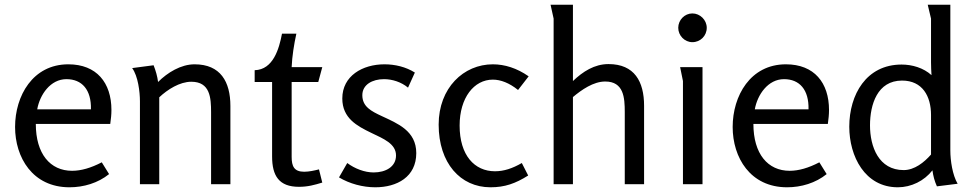

<svg xmlns="http://www.w3.org/2000/svg" viewBox="-20 -782 4138 815"><path d="M270 -509C119 -509 44 -375 44 -243C44 -114 118 13 275 13C335 13 396 -5 443 -43L412 -93C366 -69 324 -57 286 -57C193 -57 132 -129 132 -256H448C451 -277 453 -296 453 -315C453 -431 390 -509 270 -509ZM262 -446C328 -446 368 -401 366 -318H138C149 -380 194 -446 262 -446Z M632 -505 541 -493C566 -459 574 -392 574 -352V0H656V-369C691 -402 743 -435 792 -435C872 -435 876 -367 876 -305V0H958V-332C958 -435 916 -509 806 -509C748 -509 691 -474 651 -434C648 -458 641 -482 632 -505Z M1238 -639H1177C1165 -576 1140 -486 1061 -484V-434H1135V-118C1135 -36 1164 11 1249 11C1287 11 1315 3 1348 -7L1334 -63C1314 -58 1292 -53 1271 -53C1228 -53 1218 -77 1218 -116V-434H1331L1348 -497H1218C1220 -543 1228 -594 1238 -639Z M1612 -509C1519 -509 1433 -460 1433 -364C1433 -280 1496 -247 1556 -218C1608 -193 1661 -172 1661 -122C1661 -74 1617 -50 1566 -50C1528 -50 1486 -66 1454 -90L1419 -29C1464 -2 1520 13 1573 13C1665 13 1747 -31 1747 -132C1747 -227 1667 -258 1601 -289C1556 -310 1518 -329 1518 -378C1518 -423 1561 -446 1610 -446C1645 -446 1683 -434 1712 -410L1741 -474C1703 -498 1657 -509 1612 -509Z M2072 -509C1948 -509 1842 -409 1842 -253C1842 -90 1934 13 2062 13C2123 13 2168 -3 2222 -37L2195 -90C2155 -67 2119 -55 2081 -55C1994 -55 1931 -123 1931 -249C1931 -367 1992 -444 2072 -444C2105 -444 2142 -430 2179 -400L2224 -458C2174 -493 2122 -509 2072 -509Z M2412 -762H2317L2330 -703V0H2412V-370C2449 -401 2499 -436 2549 -436C2628 -436 2632 -367 2632 -306V0H2714V-333C2714 -436 2673 -510 2563 -510C2503 -510 2454 -478 2412 -438Z M2980 -664C2980 -697 2952 -725 2919 -725C2886 -725 2859 -697 2859 -664C2859 -631 2886 -603 2919 -603C2953 -603 2980 -630 2980 -664ZM2962 -497H2867L2879 -438V0H2962Z M3316 -509C3165 -509 3090 -375 3090 -243C3090 -114 3164 13 3321 13C3381 13 3442 -5 3489 -43L3458 -93C3412 -69 3370 -57 3332 -57C3239 -57 3178 -129 3178 -256H3494C3497 -277 3499 -296 3499 -315C3499 -431 3436 -509 3316 -509ZM3308 -446C3374 -446 3414 -401 3412 -318H3184C3195 -380 3240 -446 3308 -446Z M3807 -508C3657 -508 3585 -380 3585 -244C3585 -119 3651 13 3791 13C3848 13 3903 -14 3938 -59C3941 -36 3947 -13 3957 9L4045 -2C4023 -39 4014 -101 4014 -143V-762H3918L3932 -703V-517C3932 -499 3933 -481 3934 -463C3900 -494 3852 -508 3807 -508ZM3809 -440C3896 -440 3932 -373 3932 -294V-126C3903 -93 3862 -60 3816 -60C3710 -60 3673 -159 3673 -250C3673 -338 3704 -440 3809 -440Z"/></svg>

Font: Rosario
Style: Regular
Weight: 400
Designer: Hector Gatti
Foundry: Omnibus Type
Version: Version 1.100